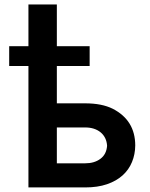

<svg xmlns="http://www.w3.org/2000/svg" viewBox="-20 -820 655 840"><path d="M352.6 0H104.4V-531.2H20.2V-617.9H104.4V-800.4H228.7V-617.9H372.2V-531.2H228.7V-367.9H352.6Q425.8 -367.9 473.4 -344.1Q571.4 -293.7 571.7 -183.9Q571.4 -144.9 557.5 -111.2Q543.7 -77.4 516.3 -52.7Q489 -28.1 448 -14Q407 0 352.6 0ZM352.6 -105.5Q392.8 -105.5 419 -125Q445.7 -144.5 448.5 -182.2Q447.4 -200.6 440.2 -215.6Q432.9 -230.5 420.3 -240.9Q407.7 -251.4 390.6 -256.9Q373.6 -262.4 352.6 -262.4H228.7V-105.5Z"/></svg>

Font: Linik Sans SemiBold
Style: Regular
Weight: 600
Designer: Fonts by Rasmus Andersson / Changes by Cristiano Sobral with parts from Marc Monis
Foundry: rsms
Version: Version 3.020; ttfautohint (v1.6)